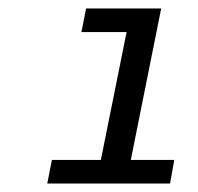

<svg xmlns="http://www.w3.org/2000/svg" viewBox="-20 -762 470 455"><path d="M393 -383 383 -327H92L103 -383H219L280 -686H173L184 -742H362L290 -383Z"/></svg>

Font: Idrija
Style: Italic
Weight: 500
Italic angle: -11.3°
Designer: Julieta Ulanovsky
Foundry: Julieta Ulanovsky
Version: Version 7.200